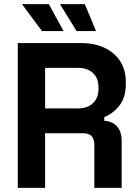

<svg xmlns="http://www.w3.org/2000/svg" viewBox="-20 -908 672 928"><path d="M66 0V-700H370Q436 -700 485 -677Q534 -654 561 -612Q588 -570 588 -513V-501Q588 -438 558 -399Q528 -360 484 -342V-324Q524 -322 546 -296.5Q568 -271 568 -229V0H436V-210Q436 -234 423.5 -249Q411 -264 382 -264H198V0ZM198 -384H356Q403 -384 429.5 -409.5Q456 -435 456 -477V-487Q456 -529 430 -554.5Q404 -580 356 -580H198ZM183 -758 86 -888H216L287 -758ZM350 -758 270 -888H390L444 -758Z"/></svg>

Font: Space 7353
Style: Regular
Weight: 400
Designer: Christine Claussen + Ruben Lyon  (Space 7353)
Version: Version 1.000;FEAKit 1.0